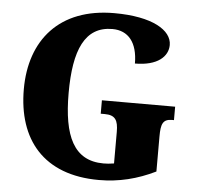

<svg xmlns="http://www.w3.org/2000/svg" viewBox="-52 -777 865 841"><g transform="rotate(5 380.5 -357.0)"><path d="M413 10C501 10 581 -10 661 -49V-203C661 -258 669 -280 710 -280H718V-339H396V-280H414C460 -280 473 -258 473 -207V-68C455 -65 440 -64 427 -64C296 -64 248 -169 248 -358C248 -548 294 -654 415 -654C485 -654 526 -604 526 -512C626 -512 671 -556 671 -606C671 -671 585 -724 417 -724C176 -724 51 -574 51 -358C51 -137 169 10 413 10Z"/></g></svg>

Font: Noto Serif Sinhala SemiCondensed Black
Style: Regular
Weight: 900
Width: 4
Designer: Jelle Bosma - Monotype Design Team
Foundry: Monotype Imaging Inc.
Version: Version 2.007